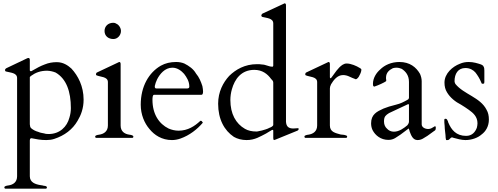

<svg xmlns="http://www.w3.org/2000/svg" viewBox="-20 -823 2974 1146"><path d="M242 286C236 284 230 283 222 282C191 277 158 266 158 229V20C158 11 158 2 168 2C199 8 221 13 256 13C273 13 289 11 304 6C365 -14 413 -50 443 -102C463 -135 479 -176 479 -228C479 -308 446 -371 406 -414C385 -433 357 -452 319 -452C294 -452 270 -448 246 -438C224 -430 199 -417 172 -401C170 -399 167 -398 164 -398C163 -398 161 -398 160 -400C159 -400 158 -402 158 -403V-465C158 -473 155 -477 150 -477C147 -477 145 -476 142 -475L18 -416C15 -414 12 -412 12 -410C10 -409 10 -407 10 -406C10 -402 11 -400 12 -398C13 -398 15 -397 17 -396C42 -389 82 -389 82 -357V229C82 264 59 280 29 284C20 285 6 288 6 295C6 300 8 302 11 303H255C258 302 260 300 260 295C260 289 250 286 242 286ZM163 -368C164 -370 164 -370 165 -370C191 -389 221 -401 262 -401C281 -400 297 -396 312 -390C376 -353 403 -277 403 -178C403 -158 400 -139 394 -120C380 -67 337 -23 270 -23C266 -23 261 -24 254 -24C238 -29 222 -29 208 -36C192 -40 178 -48 168 -56C159 -63 160 -69 158 -81V-363C159 -364 162 -368 163 -368Z M553 0H771C774 -1 776 -3 776 -8C776 -15 762 -18 753 -19C723 -23 700 -39 700 -74V-441C700 -449 697 -453 692 -453C691 -453 690 -453 689 -452L685 -450L560 -391C557 -390 555 -388 555 -386C553 -384 553 -382 553 -381C553 -378 553 -376 555 -374C577 -363 624 -367 624 -333V-74C624 -39 600 -23 571 -19C562 -18 548 -15 548 -8C548 -3 550 -1 553 0ZM657 -590C682 -590 702 -613 702 -638C702 -657 688 -677 673 -682C668 -686 662 -687 656 -687C626 -687 604 -667 604 -638C604 -608 627 -590 657 -590Z M899 -257H1182C1189 -257 1192 -264 1192 -278C1192 -287 1190 -297 1188 -309C1179 -337 1168 -363 1150 -384C1135 -411 1108 -430 1080 -444C1065 -450 1049 -453 1032 -453C997 -453 967 -446 940 -431C869 -390 820 -308 820 -198C820 -139 842 -88 872 -53C901 -17 946 13 1006 13C1023 13 1040 10 1057 4C1111 -15 1157 -51 1191 -91C1188 -93 1185 -102 1180 -102H1178C1176 -102 1176 -102 1175 -101C1142 -70 1101 -43 1046 -43C1025 -43 1004 -48 986 -56C929 -84 890 -142 890 -227C890 -239 891 -257 899 -257ZM904 -304V-310C907 -323 911 -336 918 -350C934 -381 964 -419 1009 -419C1039 -419 1063 -400 1079 -382C1094 -362 1110 -338 1110 -306C1110 -299 1106 -295 1097 -295H913C908 -295 904 -298 904 -304Z M1608 -425H1605C1584 -425 1565 -438 1544 -438C1534 -440 1524 -440 1514 -440C1441 -440 1387 -408 1348 -370C1312 -331 1282 -275 1282 -204C1282 -111 1319 -44 1376 -6C1397 6 1423 13 1452 13C1502 13 1534 -9 1568 -26C1580 -34 1592 -40 1603 -47C1606 -48 1607 -48 1608 -48C1610 -48 1611 -46 1611 -43V1C1611 5 1612 13 1616 13C1619 12 1624 10 1625 10L1755 -43C1758 -45 1760 -46 1761 -48C1762 -48 1762 -49 1762 -50V-56C1762 -57 1761 -58 1760 -58C1760 -58 1731 -56 1731 -56C1702 -56 1689 -68 1687 -96V-792C1687 -799 1684 -803 1679 -803C1678 -803 1677 -803 1676 -802L1672 -800L1547 -742C1544 -740 1542 -738 1542 -736C1540 -735 1540 -733 1540 -732C1540 -729 1540 -726 1542 -725C1542 -724 1544 -723 1546 -722C1572 -715 1611 -715 1611 -683V-431C1610 -429 1610 -426 1608 -425ZM1355 -226C1355 -247 1358 -269 1364 -290C1381 -351 1420 -406 1498 -406C1546 -406 1577 -381 1598 -352C1604 -346 1611 -340 1611 -330V-78C1611 -70 1597 -63 1588 -60C1576 -53 1557 -48 1543 -44C1533 -43 1520 -38 1511 -38C1484 -38 1461 -43 1442 -54C1388 -85 1355 -143 1355 -226Z M2034 -18C2028 -18 2021 -20 2014 -20C1983 -29 1949 -34 1949 -74V-295C1949 -302 1951 -310 1956 -320C1970 -343 1992 -375 2028 -375C2041 -375 2055 -371 2065 -366C2075 -361 2090 -355 2101 -351L2102 -350H2103C2112 -350 2123 -365 2126 -374C2131 -382 2137 -397 2137 -407C2137 -410 2134 -414 2126 -418C2109 -429 2075 -444 2049 -444C2040 -444 2032 -441 2024 -436C1997 -418 1978 -386 1959 -361C1958 -360 1957 -358 1956 -358C1955 -356 1953 -356 1952 -356C1951 -356 1950 -357 1950 -358C1949 -360 1949 -361 1949 -362V-441C1949 -449 1946 -453 1941 -453C1940 -453 1939 -453 1938 -452L1934 -450L1809 -391C1806 -390 1804 -388 1804 -386C1802 -384 1802 -382 1802 -381C1802 -378 1802 -376 1804 -374C1826 -363 1873 -367 1873 -333V-74C1873 -39 1849 -23 1820 -19C1811 -18 1797 -15 1797 -8C1797 -3 1799 -1 1802 0H2047C2050 -1 2052 -3 2052 -8C2052 -15 2042 -15 2034 -18Z M2497 -81V-338C2497 -353 2493 -368 2487 -382C2464 -422 2426 -453 2364 -453C2315 -453 2275 -434 2249 -408C2227 -389 2206 -358 2206 -322C2206 -319 2207 -315 2207 -312C2209 -308 2211 -306 2214 -306C2225 -310 2242 -316 2254 -322C2264 -327 2280 -334 2286 -340L2285 -342V-348C2284 -351 2284 -353 2284 -355V-359C2284 -391 2305 -406 2325 -416C2333 -418 2339 -419 2345 -419C2358 -419 2369 -416 2378 -412C2402 -396 2421 -373 2421 -334V-240C2421 -238 2421 -236 2419 -234C2419 -231 2415 -229 2410 -226C2388 -214 2372 -205 2343 -198C2313 -191 2289 -183 2269 -175C2229 -157 2195 -140 2195 -87C2195 -72 2198 -58 2204 -46C2220 -15 2253 12 2298 12C2332 12 2346 -5 2371 -20C2384 -30 2400 -41 2419 -56C2420 -56 2421 -54 2421 -52C2423 -48 2424 -44 2425 -39C2433 -18 2443 13 2472 13C2498 13 2511 -1 2531 -12C2542 -20 2555 -29 2571 -41C2579 -45 2581 -49 2581 -60V-66C2580 -68 2579 -69 2576 -69C2574 -69 2572 -68 2570 -66C2560 -61 2552 -53 2536 -53C2517 -53 2497 -63 2497 -81ZM2272 -97C2272 -112 2274 -122 2280 -130L2289 -139C2293 -142 2297 -145 2302 -148L2415 -201C2416 -202 2416 -202 2417 -202C2420 -201 2421 -199 2421 -196V-97C2421 -90 2417 -82 2411 -75C2392 -59 2363 -37 2331 -37C2314 -37 2300 -44 2291 -54C2280 -63 2272 -78 2272 -97Z M2679 -3C2680 -3 2682 -2 2688 0C2707 5 2734 13 2758 13C2796 13 2833 -1 2854 -20C2879 -38 2898 -69 2898 -109C2898 -132 2894 -151 2884 -168C2847 -242 2748 -260 2698 -322C2695 -328 2693 -333 2693 -338C2693 -383 2714 -417 2758 -417C2785 -417 2805 -405 2818 -390C2831 -373 2843 -354 2852 -332C2854 -326 2854 -323 2862 -323C2866 -323 2868 -324 2870 -326C2870 -329 2871 -331 2871 -334V-402C2871 -414 2870 -420 2866 -426C2864 -433 2859 -433 2852 -438C2831 -445 2806 -453 2778 -453C2759 -453 2742 -450 2724 -442C2682 -426 2633 -385 2633 -330C2633 -307 2638 -288 2648 -272C2666 -241 2698 -215 2732 -198C2748 -188 2764 -178 2779 -167C2804 -149 2830 -127 2830 -87C2830 -78 2828 -68 2826 -60C2816 -34 2797 -12 2762 -12C2703 -12 2674 -48 2656 -91C2655 -93 2654 -95 2654 -98C2650 -104 2649 -114 2640 -114C2637 -114 2634 -114 2634 -112C2632 -112 2632 -109 2632 -106C2632 -97 2632 -85 2634 -72C2634 -48 2640 -22 2640 0C2642 8 2642 13 2643 13H2652C2664 13 2667 -3 2679 -3Z"/></svg>

Font: fbb
Style: Regular
Weight: 400
Designer: David J. Perry, Michael Sharpe
Version: Version 1.045